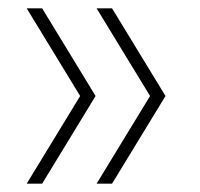

<svg xmlns="http://www.w3.org/2000/svg" viewBox="-20 -510 480 460"><path d="M44 -70 172 -280 44 -490H81L209 -280L81 -70ZM211.5 -70 339.5 -280 211.5 -490H248.5L376.5 -280L248.5 -70Z"/></svg>

Font: Encode Sans Condensed Thin Thin
Style: Regular
Weight: 250
Version: Version 3.002